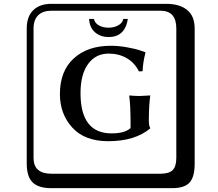

<svg xmlns="http://www.w3.org/2000/svg" viewBox="-20 -774 1140 1006"><path d="M649.9 -674.8Q634.8 -579.6 548.8 -580.1Q505.9 -580.1 477.5 -605Q449.2 -629.9 446.8 -674.8H472.2Q476.1 -653.8 497.6 -641.4Q519 -628.9 548.8 -628.9Q577.6 -628.9 599.9 -641.4Q622.1 -653.8 626 -674.8ZM664.1 -128.9Q664.1 -220.7 657.2 -271L658.2 -273.9Q687 -271 711.9 -271L767.1 -273.9V-271Q760.3 -226.1 759.8 -144Q759.8 -114.3 767.1 -103V-101.1Q687 -34.2 546.9 -34.2Q423.8 -34.2 358.9 -105.5Q293.9 -176.8 293.9 -280.8Q293.9 -401.9 366.5 -468Q439 -534.2 561 -534.2Q601.1 -534.2 646 -526.1Q690.9 -518.1 715.3 -509.3L740.2 -501L742.2 -498Q729 -448.2 727.1 -400.9L708 -399.9Q685.1 -445.8 643.6 -469.5Q602.1 -493.2 549.8 -493.2Q481 -493.2 441.4 -438.5Q401.9 -383.8 401.9 -286.1Q401.9 -75.2 564 -75.2Q634.8 -75.2 664.1 -103ZM249 -717.8Q204.1 -717.8 179.9 -693.8Q155.8 -669.9 155.8 -625V53.2Q155.8 136.2 249 136.2H820.8Q865.7 136.2 884.8 117.2Q903.8 98.1 903.8 53.2V-625Q903.8 -717.8 820.8 -717.8ZM1000 84Q1000 152.8 973.4 182.4Q946.8 211.9 880.9 211.9H249Q181.2 211.9 150.6 181.4Q120.1 150.9 120.1 84V-625Q120.1 -687 154.1 -720.5Q188 -753.9 249 -753.9H851.1Q920.9 -753.9 960.4 -721.9Q1000 -689.9 1000 -625Z"/></svg>

Font: Linux Biolinum Keyboard O
Style: Regular
Weight: 700
Designer: Philipp H. Poll
Foundry: Philipp H. Poll
Version: Version 0.6.1